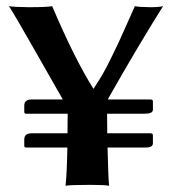

<svg xmlns="http://www.w3.org/2000/svg" viewBox="-20 -595 554 618"><path d="M64 -229Q58.1 -229 58.1 -234.9V-254.9Q58.1 -274.9 82 -274.9H182.1Q168.5 -298.3 98.6 -421.4Q28.8 -544.4 8.8 -575.2Q24.9 -572.3 71.8 -571.8Q131.8 -571.8 147.9 -575.2Q219.2 -407.2 280.8 -309.1Q295.9 -331.5 309.1 -354Q322.3 -376.5 338.6 -410.2Q355 -443.8 361.1 -456.8Q367.2 -469.7 388.9 -518.6Q410.6 -567.4 414.1 -575.2Q425.3 -572.3 463.9 -571.8Q492.7 -571.8 504.9 -575.2Q425.8 -449.7 326.7 -274.9H463.9Q471.7 -274.9 472.2 -269V-242.2Q472.2 -229 446.8 -229H324.7Q325.2 -197.3 325.2 -166H463.9Q471.7 -166 472.2 -160.2V-133.8Q472.2 -119.6 446.8 -120.1H326.2Q328.1 -29.8 331.1 2.9Q315.9 0 271 0Q206.1 0 190.9 2.9Q195.3 -33.7 196.8 -120.1H64Q58.1 -120.1 58.1 -126V-146Q58.1 -166 82 -166H197.3Q197.3 -186 197.8 -229Z"/></svg>

Font: Linux Biolinum
Style: Bold
Weight: 700
Designer: Philipp H. Poll
Foundry: Philipp H. Poll
Version: Version 1.3.2 ; ttfautohint (v0.9)